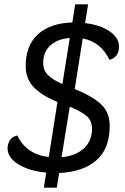

<svg xmlns="http://www.w3.org/2000/svg" viewBox="-20 -789 577 889"><path d="M363 -611 326 -377Q407 -344 447.5 -306.5Q488 -269 488 -206Q488 -101 426.5 -47Q365 7 254 12L243 80H183L194 10Q116 3 65.5 -28Q15 -59 15 -102Q15 -119 24 -137Q33 -155 60 -162Q102 -74 206 -62L246 -317Q175 -346 137 -384.5Q99 -423 99 -483Q99 -579 156 -630.5Q213 -682 315 -685L328 -769H388L374 -682Q444 -674 487.5 -644Q531 -614 531 -574Q531 -524 487 -512Q447 -595 363 -611ZM269 -400 303 -613Q246 -609 213 -578.5Q180 -548 180 -498Q180 -463 202.5 -441Q225 -419 269 -400ZM303 -295 265 -61Q330 -67 368 -101.5Q406 -136 406 -193Q406 -230 381.5 -251.5Q357 -273 303 -295Z"/></svg>

Font: Thasadith
Style: Bold Italic
Weight: 700
Italic angle: -9°
Designer: Cadson Demak Co.,Ltd.
Foundry: Cadson Demak Co.,Ltd.
Version: Version 1.000; ttfautohint (v1.6)